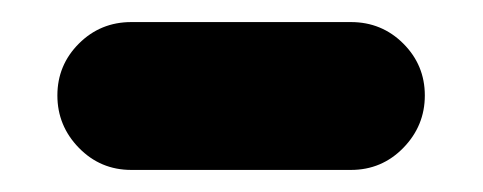

<svg xmlns="http://www.w3.org/2000/svg" viewBox="-20 -452 438 174"><path d="M99 -298Q71 -298 51.5 -318Q32 -338 32 -365.5Q32 -393 51.5 -412.5Q71 -432 99 -432H298Q326 -432 345.5 -412.5Q365 -393 365 -365.5Q365 -338 345.5 -318Q326 -298 298 -298Z"/></svg>

Font: Multiround Pro
Style: Regular
Weight: 400
Designer: Ivan Filipov, Sasha Pavljenko
Version: Version 1.005;Fontself Maker 3.5.4